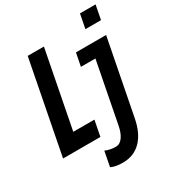

<svg xmlns="http://www.w3.org/2000/svg" viewBox="-229 -852 1084 1187"><g transform="rotate(-30 313.0 -259.0)"><path d="M296.4 207.5Q242.7 207.5 212.4 191.9L232.9 85.4Q266.6 100.6 307.6 100.6Q336.4 100.6 356.9 72.3Q377.4 43.9 386.7 -4.9L470.2 -435.5H366.7L384.8 -528.3H600.1L496.1 6.3Q477.1 104.5 426 156Q375 207.5 296.4 207.5ZM507.3 -623.5 526.9 -724.6H638.2L618.7 -623.5ZM-12.2 0 115.7 -658.7H231.4L125 -111.3H275.9L254.4 0Z"/></g></svg>

Font: Liberation Mono
Style: Bold Italic
Weight: 700
Italic angle: -12°
Monospace: yes
Designer: Steve Matteson
Foundry: Ascender Corporation
Version: Version 2.1.5